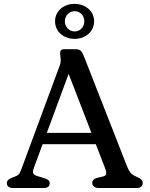

<svg xmlns="http://www.w3.org/2000/svg" viewBox="-20 -948 758 968"><path d="M356 -752C411.5 -752 454.5 -789 454.5 -841C454.5 -891.5 411.5 -928.5 356 -928.5C301 -928.5 257.5 -892.5 257.5 -841C257.5 -788.5 301 -752 356 -752ZM356.5 -891.5C384 -891.5 405 -869.5 405 -840.5C405 -812 384 -789.5 356.5 -789.5C329 -789.5 307 -811.5 307 -840.5C307 -869.5 329 -891.5 356.5 -891.5ZM669.5 -56.5C647 -65.5 634.5 -74.5 620.5 -109.5L403.5 -663C392 -692.5 384 -700 357.5 -700H305.5C289 -700 283 -694.5 283 -679C283 -664 291 -644.5 281.5 -618.5L92 -106.5C81 -77.5 79 -67 57 -58.5L39 -51.5C22.5 -45 14.5 -37 14.5 -24.5C14.5 -8.5 28 0 45 0H199C220.5 0 230.5 -8.5 230.5 -25C230.5 -37.5 220.5 -44.5 204.5 -49.5L171 -59.5C139 -69 142.5 -79.5 155.5 -115L195 -221H463L509.5 -101C520.5 -72 516.5 -62.5 500.5 -58.5L471 -51.5C456 -48 445 -40 445 -26C445 -8 461 0 478.5 0H669C691.5 0 699.5 -12.5 699.5 -25C699.5 -37 691 -48 669.5 -56.5ZM326 -575.5 441 -278H216Z"/></svg>

Font: dr Title
Style: Regular
Weight: 400
Version: Version 1.000;hotconv 1.0.109;makeotfexe 2.5.65596